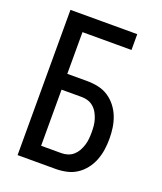

<svg xmlns="http://www.w3.org/2000/svg" viewBox="-136 -824 772 913"><g transform="rotate(20 250.0 -367.5)"><path d="M62 0V-735H400V-655H152V-444H254Q282 -444 309.5 -438Q337 -432 360 -417Q383 -402 400.5 -379.5Q418 -357 428 -331Q438 -305 442 -277.5Q446 -250 446 -222Q446 -194 442 -166.5Q438 -139 428 -113Q418 -87 400.5 -64.5Q383 -42 360 -27Q337 -12 309.5 -6Q282 0 254 0ZM254 -80Q271 -80 286.5 -85Q302 -90 314.5 -101Q327 -112 335 -126.5Q343 -141 348 -157Q353 -173 354.5 -189.5Q356 -206 356 -222Q356 -239 354.5 -255Q353 -271 348 -287Q343 -303 335 -317.5Q327 -332 314.5 -343Q302 -354 286.5 -359Q271 -364 254 -364H152V-80Z"/></g></svg>

Font: Iosevka Curly Medium
Style: Regular
Weight: 500
Monospace: yes
Designer: Belleve Invis
Foundry: Belleve Invis
Version: Version 22.1.2; ttfautohint (v1.8.4)